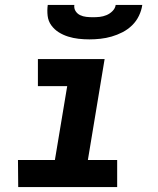

<svg xmlns="http://www.w3.org/2000/svg" viewBox="-20 -760 640 780"><path d="M456 0H54L53 -110H203L253 -410H134V-520H405L337 -110H456ZM343 -600Q321 -600 299 -602.5Q277 -605 256.5 -611.5Q236 -618 218.5 -629Q201 -640 188.5 -657Q176 -674 173.5 -696Q171 -718 174 -740H282Q280 -726 287 -715Q294 -704 305.5 -698.5Q317 -693 330.5 -691.5Q344 -690 358 -690Q372 -690 385.5 -691.5Q399 -693 412.5 -698.5Q426 -704 437 -715Q448 -726 450 -740H558Q555 -718 544.5 -696Q534 -674 516.5 -657Q499 -640 477.5 -629Q456 -618 433.5 -611.5Q411 -605 388 -602.5Q365 -600 343 -600Z"/></svg>

Font: Iosevka XBd Ex Obl
Style: Regular
Weight: 800
Width: 7
Italic angle: -9°
Monospace: yes
Designer: Belleve Invis
Foundry: Belleve Invis
Version: Version 32.5.0; ttfautohint (v1.8.4)